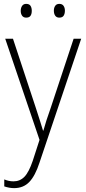

<svg xmlns="http://www.w3.org/2000/svg" viewBox="-20 -729 442 991"><path d="M7 -529H47L164 -175Q179 -129 187.5 -102Q196 -75 202 -55H204Q217 -103 242 -173L360 -529H399L184 110Q162 178 131.5 210Q101 242 53 242Q28 242 2 233V197Q14 202 25.5 204.5Q37 207 50 207Q83 207 106 183.5Q129 160 149 101L184 -7ZM87 -673Q87 -688 94 -698.5Q101 -709 115 -709Q131 -709 137.5 -699Q144 -689 144 -673Q144 -657 137.5 -647.5Q131 -638 115 -638Q101 -638 94 -648Q87 -658 87 -673ZM258 -674Q258 -689 265 -699Q272 -709 286 -709Q301 -709 308 -699Q315 -689 315 -674Q315 -658 308.5 -648Q302 -638 286 -638Q272 -638 265 -648Q258 -658 258 -674Z"/></svg>

Font: Noto Sans Khmer UI SemiCondensed ExtraLight
Style: Regular
Weight: 200
Width: 4
Designer: Danh Hong and the Monotype Design Team
Foundry: Monotype Imaging Inc.
Version: Version 2.002; ttfautohint (v1.8.4.7-5d5b)